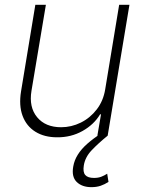

<svg xmlns="http://www.w3.org/2000/svg" viewBox="-20 -566 597 801"><path d="M418.9 -193.4 477.1 -545.9H520L429.2 0H386.2L401.4 -88.9H397.5Q372.1 -46.4 324.2 -19.5Q276.4 7.3 218.3 6.8Q165 6.8 127.7 -16.4Q90.3 -39.6 74.2 -82.8Q58.1 -126 67.9 -185.5L127.4 -545.9H171.4L111.3 -187Q100.1 -119.1 134.8 -77.1Q169.4 -35.2 234.9 -35.2Q277.8 -35.2 316.9 -54.4Q356 -73.7 383.5 -109.4Q411.1 -145 418.9 -193.4ZM361.3 214.8Q322.3 214.8 300 193.1Q277.8 171.4 285.6 128.4Q290 102.5 304.7 79.1Q319.3 55.7 344.2 33.7Q369.1 11.7 403.3 -10.3L429.2 0Q389.6 32.2 362.3 61Q335 89.8 329.6 124.5Q325.2 151.9 335.7 164.1Q346.2 176.3 372.1 176.3Q389.6 176.3 402.3 171.4Q415 166.5 427.2 158.7L432.6 192.9Q417 203.1 399.9 209Q382.8 214.8 361.3 214.8Z"/></svg>

Font: Inter Tight ExtraLight
Style: Italic
Weight: 250
Italic angle: -9.39999°
Designer: Rasmus Andersson
Foundry: rsms
Version: Version 3.004